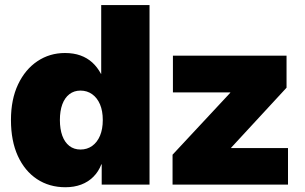

<svg xmlns="http://www.w3.org/2000/svg" viewBox="-20 -748 1237 778"><path d="M245.1 10.7Q179.7 10.7 129.9 -22.2Q80.1 -55.2 52.2 -116.2Q24.4 -177.2 24.4 -261.7Q24.4 -345.2 53.2 -406Q82 -466.8 131.6 -500Q181.2 -533.2 243.2 -533.2Q278.3 -533.2 305.7 -523.4Q333 -513.7 353.8 -494.9Q374.5 -476.1 389.2 -448.7H390.1V-727.5H585.9V0H392.1V-82H390.6Q379.4 -52.7 358.4 -31.7Q337.4 -10.7 308.8 0Q280.3 10.7 245.1 10.7ZM306.2 -142.1Q333 -142.1 353.5 -156.7Q374 -171.4 385.3 -198.2Q396.5 -225.1 396.5 -261.7Q396.5 -298.3 385.3 -325Q374 -351.6 353.5 -366.2Q333 -380.9 306.2 -380.9Q279.8 -380.9 261 -366.2Q242.2 -351.6 232.4 -325Q222.7 -298.3 222.7 -261.7Q222.7 -225.1 232.4 -198.2Q242.2 -171.4 261 -156.7Q279.8 -142.1 306.2 -142.1ZM679.2 0V-121.1L913.1 -372.1V-373.5H680.7V-522.5H1141.1V-392.6L916.5 -149.4V-147.9H1147V0Z"/></svg>

Font: Inter 28pt Black
Style: Regular
Weight: 900
Designer: Rasmus Andersson
Foundry: rsms
Version: Version 4.001;git-66647c0bb